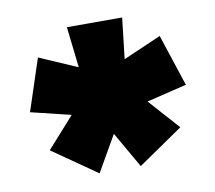

<svg xmlns="http://www.w3.org/2000/svg" viewBox="-62 -771 720 643"><g transform="rotate(-10 298.0 -449.5)"><path d="M227 -199 76 -304 169 -408 33 -441 91 -617 220 -561 204 -700H392L376 -561L505 -617L563 -441L427 -408L520 -304L367 -199L297 -321Z"/></g></svg>

Font: Geologica Cursive Black
Style: Regular
Weight: 900
Designer: Sindre Bremnes, Frode Helland
Foundry: Monokrom Skriftforlag AS
Version: Version 1.010;gftools[0.9.28]